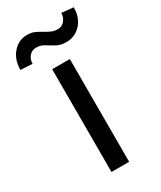

<svg xmlns="http://www.w3.org/2000/svg" viewBox="-233 -790 716 855"><g transform="rotate(-30 124.5 -362.5)"><path d="M166.5 0H75.7V-528.3H166.5ZM296.9 -719.2Q296.9 -666.5 266.8 -633.8Q236.8 -601.1 191.9 -601.1Q171.9 -601.1 157.2 -606Q142.6 -610.8 118.9 -626Q95.2 -641.1 84.7 -644.3Q74.2 -647.5 60.5 -647.5Q40.5 -647.5 26.4 -632.1Q12.2 -616.7 12.2 -592.8L-48.3 -596.2Q-48.3 -648.4 -18.8 -682.6Q10.7 -716.8 56.2 -716.8Q73.2 -716.8 86.9 -711.9Q100.6 -707 124 -692.9Q147.5 -678.7 159.9 -674.3Q172.4 -669.9 187.5 -669.9Q208.5 -669.9 222.4 -686.5Q236.3 -703.1 236.3 -725.1Z"/></g></svg>

Font: MAUL
Style: Regular
Weight: 400
Designer: MAUL
Version: Version 1.0; 2020; ttfautohint (v1.8.3)